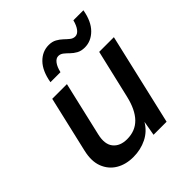

<svg xmlns="http://www.w3.org/2000/svg" viewBox="-194 -845 989 989"><g transform="rotate(-45 301.0 -350.5)"><path d="M215 8Q160 8 120 -16Q80 -40 62.5 -85Q45 -130 60 -194L131 -500H238L169 -203Q155 -143 180.5 -111.5Q206 -80 257 -80Q317 -80 355 -119Q393 -158 411 -235L473 -500H580L464 0H369L383 -80Q357 -36 312.5 -14Q268 8 215 8ZM567 -709Q555 -640 519 -604Q483 -568 437 -568Q411 -568 393 -578Q375 -588 362 -601Q349 -614 336.5 -624Q324 -634 309 -634Q292 -634 278.5 -616Q265 -598 258 -567H185Q197 -637 232 -673Q267 -709 314 -709Q339 -709 357 -699Q375 -689 388.5 -676Q402 -663 414.5 -653Q427 -643 442 -643Q459 -643 472.5 -660.5Q486 -678 494 -709Z"/></g></svg>

Font: Work Sans Medium
Style: Italic
Weight: 500
Italic angle: -13°
Designer: Wei Huang
Foundry: Wei Huang
Version: Version 2.012; ttfautohint (v1.8.3)